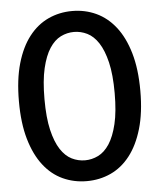

<svg xmlns="http://www.w3.org/2000/svg" viewBox="-53 -774 685 827"><g transform="rotate(-5 290.0 -360.0)"><path d="M289.5 -637.5Q259.5 -637.5 232.2 -624Q205 -610.5 184 -578.5Q163 -546.5 150.5 -493.2Q138 -440 138 -360Q138 -280 150.5 -226.8Q163 -173.5 184 -141.5Q205 -109.5 232.2 -96Q259.5 -82.5 289.5 -82.5Q319 -82.5 346.5 -96Q374 -109.5 395 -141.5Q416 -173.5 428.8 -226.8Q441.5 -280 441.5 -360Q441.5 -440 428.8 -493.2Q416 -546.5 395 -578.5Q374 -610.5 346.5 -624Q319 -637.5 289.5 -637.5ZM532.2 -523.8Q552.5 -454.5 552.5 -360Q552.5 -265.5 532.2 -196.5Q512 -127.5 476.5 -82Q441 -36.5 393 -14.5Q345 7.5 289.5 7.5Q234 7.5 186 -14.5Q138 -36.5 102.8 -82Q67.5 -127.5 47.5 -196.5Q27.5 -265.5 27.5 -360Q27.5 -454.5 47.5 -523.8Q67.5 -593 102.8 -638.2Q138 -683.5 186 -705.8Q234 -728 289.5 -728Q345 -728 393 -705.8Q441 -683.5 476.5 -638.2Q512 -593 532.2 -523.8Z"/></g></svg>

Font: Lato
Style: Regular
Weight: 600
Designer: Lukasz Dziedzic
Foundry: tyPoland Lukasz Dziedzic
Version: Version 2.006; 2014-01-15; ttfautohint (v1.4.1)